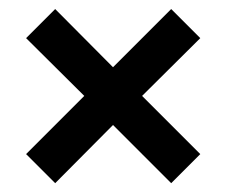

<svg xmlns="http://www.w3.org/2000/svg" viewBox="-20 -481 507 429"><path d="M38.3 -395.8 168.3 -266.7 38.3 -136.7 103.3 -71.7 232.5 -201.7 362.5 -71.7 427.5 -136.7 297.5 -266.7 427.5 -395.8 362.5 -460.8 232.5 -330.8 103.3 -460.8Z"/></svg>

Font: BoonHome
Style: Bold
Weight: 700
Designer: Sungsit Sawaiwan
Foundry: Sungsit Sawaiwan
Version: Version 0.2